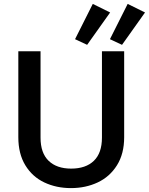

<svg xmlns="http://www.w3.org/2000/svg" viewBox="-20 -958 764 985"><path d="M188 -695V-252Q188 -173 229.5 -133Q271 -93 345 -93Q420 -93 461.5 -133Q503 -173 503 -252V-695H617V-254Q617 -169 580 -110Q543 -51 481 -22Q419 7 344 7Q269 7 207.5 -22Q146 -51 110 -110Q74 -169 74 -254V-695ZM427 -728 365 -757 456 -938 545 -894ZM606 -728 544 -757 635 -938 724 -894Z"/></svg>

Font: IBM-Poppins
Style: Poppins-Medium
Weight: 500
Designer: Mike Abbink, Paul van der Laan, Pieter van Rosmalen, Ben Mitchell, Mark Frömberg
Foundry: Bold Monday
Version: Version 1.1